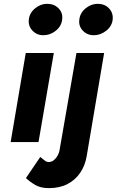

<svg xmlns="http://www.w3.org/2000/svg" viewBox="-20 -734 603 992"><path d="M390 -634Q385 -600 407.5 -576Q430 -552 465 -552Q499 -552 528.5 -575Q558 -598 562 -632Q566 -666 544 -690Q522 -714 486 -714Q452 -715 423 -691.5Q394 -668 390 -634ZM188 77 114 186Q134 205 162 221.5Q190 238 233 238Q288 238 328.5 217Q369 196 394.5 158.5Q420 121 428 72L518 -460H375L289 34Q287 52 278.5 68Q270 84 257.5 94Q245 104 229 103Q222 103 214.5 98Q207 93 200.5 87Q194 81 188 77ZM129 -634Q125 -600 147.5 -576Q170 -552 204 -552Q239 -552 268 -575Q297 -598 301 -632Q306 -666 283.5 -690Q261 -714 225 -714Q191 -715 162 -691.5Q133 -668 129 -634ZM113 -460 35 0H179L258 -460Z"/></svg>

Font: Jost
Style: Bold Italic
Weight: 700
Italic angle: -5°
Version: Version 3.710